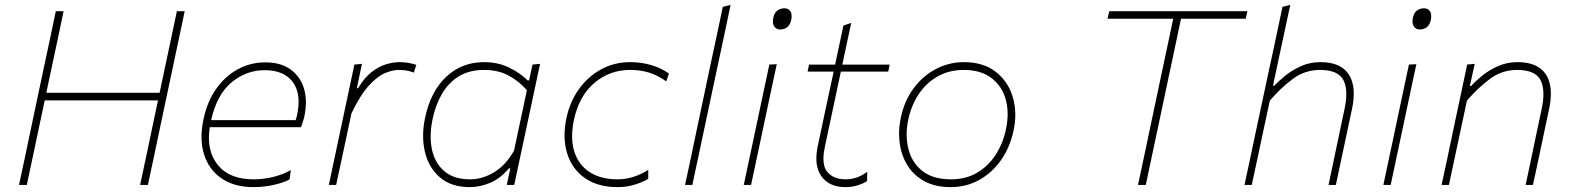

<svg xmlns="http://www.w3.org/2000/svg" viewBox="-20 -759 6454 788"><path d="M58 0Q71 -60 83 -116.5Q94.5 -173 108.5 -238L158 -472.5Q172.5 -539.5 184.5 -596.2Q196.5 -653 209 -713H241Q228.5 -653 216.5 -596.2Q204.5 -539.5 190 -472L170 -378H635L655 -472.5Q669.5 -539.5 681.5 -597.5Q693.5 -655 706 -713H738Q725.5 -654.5 713.5 -597Q701.5 -539.5 687 -472L637.5 -238.5Q623.5 -173 612 -117Q600 -61 587 0H555Q568 -61 580 -117Q591.5 -173 605.5 -238.5L628.5 -347H163.5L140.5 -238Q126.5 -173 114.8 -116.5Q103 -60 90 0Z M1020.5 9Q942 9 889.8 -26.5Q837.5 -62 817.5 -125Q807 -158 807 -197Q807 -231.5 815.5 -271Q830.5 -342 867 -394Q903.5 -446 955.5 -474.5Q1007.5 -503 1068.5 -503Q1133.5 -503 1173.5 -473.2Q1213.5 -443.5 1228 -394.5Q1235.5 -367.5 1235.5 -338Q1235.5 -314 1230.5 -288Q1228.5 -277 1224 -262.2Q1219.5 -247.5 1215.5 -237H841Q837.5 -214.5 837.5 -194Q837.5 -127 874 -82Q921.5 -23 1020.5 -23Q1061 -23 1101.2 -32.8Q1141.5 -42.5 1173.5 -61L1168.5 -23Q1151.5 -12 1109 -1.5Q1066.5 9 1020.5 9ZM1066.5 -471Q991.5 -471 931 -421.5Q870.5 -372 846.5 -266H1193.5Q1198 -279.5 1200.5 -293Q1205.5 -318.5 1205.5 -341Q1205.5 -389.5 1181.5 -422.5Q1145.5 -471 1066.5 -471Z M1329.5 0Q1341.5 -56.5 1352.5 -108Q1363.5 -159.5 1376.5 -221L1387 -270.5Q1406.5 -364 1434.5 -494L1465.5 -497L1444.5 -397H1449.5Q1476 -441 1506 -464Q1536 -487 1565.5 -495.5Q1595 -504 1619.5 -504Q1638.5 -504 1656.8 -500.8Q1675 -497.5 1688.5 -493L1678.5 -461Q1660.5 -468 1645.8 -470Q1631 -472 1617.5 -472Q1593 -472 1562 -459.8Q1531 -447.5 1495.5 -409.5Q1460 -371.5 1422.5 -294L1407 -221.5Q1394 -160.5 1383 -108.5Q1371.5 -56 1359.5 0Z M2060 0Q2063 -14 2066 -28.5L2074.5 -68H2068.5Q2035 -27.5 1992.8 -9.2Q1950.5 9 1908.5 9Q1832 9 1785.8 -30.8Q1739.5 -70.5 1724 -135.5Q1716.5 -167 1716.5 -201.5Q1716.5 -237 1724.5 -275Q1747 -383 1811 -443.5Q1875 -504 1966.5 -504Q2024.5 -504 2070.5 -481.2Q2116.5 -458.5 2145.5 -429H2151.5L2165.5 -494L2196.5 -497Q2184 -439.5 2173 -386.5Q2161.5 -333 2148.5 -271.5L2096.5 -28.5Q2093.5 -14 2090.5 0ZM1909.5 -23Q1958.5 -23 2006 -50.8Q2053.5 -78.5 2089.5 -140L2142.5 -389Q2109.5 -426.5 2067 -449.2Q2024.5 -472 1966.5 -472Q1906 -472 1863.2 -445.8Q1820.5 -419.5 1794 -374Q1767.5 -328.5 1755.5 -271Q1747.5 -233 1747.5 -199Q1747.5 -172 1752.5 -147Q1764 -90.5 1803 -56.8Q1842 -23 1909.5 -23Z M2514.5 9Q2434 9 2381 -27.8Q2328 -64.5 2308 -128.5Q2297 -163.5 2297 -203.5Q2297 -236.5 2304.5 -273Q2318.5 -341 2355.8 -393Q2393 -445 2447.2 -474.5Q2501.5 -504 2566.5 -504Q2612.5 -504 2654 -491.5Q2695.5 -479 2725.5 -457L2714.5 -425Q2679.5 -450 2644 -461Q2608.5 -472 2565.5 -472Q2482.5 -472 2419.5 -418.8Q2356.5 -365.5 2335.5 -267Q2328 -231 2328 -199.5Q2328 -165.5 2337 -137Q2354.5 -82 2400.2 -52.5Q2446 -23 2514.5 -23Q2548.5 -23 2580.8 -33.5Q2613 -44 2640.5 -62V-25Q2620.5 -12.5 2587 -1.8Q2553.5 9 2514.5 9Z M2791.5 0Q2803.5 -56.5 2815 -109Q2826 -161 2838.5 -221.5L2896 -493.5Q2909.5 -557 2922.5 -617Q2935 -676.5 2946.5 -731L2978.5 -739Q2965.5 -677 2953 -617.5Q2940 -558 2926.5 -494L2868.5 -221Q2855.5 -159.5 2844.5 -108Q2833.5 -56.5 2821.5 0Z M3032.5 0Q3044.5 -56.5 3055.5 -108Q3066.5 -159.5 3079.5 -221L3090 -270.5Q3103 -332 3114.2 -385Q3125.5 -438 3137.5 -494L3168 -495.5Q3155.5 -438 3144.5 -386Q3133.5 -333.5 3120 -270.5L3109.5 -221Q3096.5 -159.5 3085.5 -108Q3074.5 -56.5 3062.5 0ZM3181.5 -638Q3166 -638 3157.5 -651Q3152 -659.5 3152 -671.5Q3152 -677.5 3153.5 -685Q3158 -707.5 3171 -716.2Q3184 -725 3199.5 -725Q3216 -725 3224 -712.5Q3229 -704.5 3229 -692.5Q3229 -686 3227.5 -678Q3223 -657 3211 -647.5Q3199 -638 3181.5 -638Z M3450.5 9Q3382.5 9 3351 -36Q3330.5 -65 3330.5 -109Q3330.5 -133 3336.5 -161Q3356.5 -256 3373.5 -335Q3390.5 -414 3401.5 -465H3294.5L3300.5 -494H3407.5Q3416.5 -536 3424.5 -574Q3432.5 -612 3441.5 -654L3473.5 -665Q3463 -615.5 3455 -578Q3447 -540.5 3437 -494H3631.5L3625.5 -465H3431L3365.5 -157Q3359.5 -129.5 3359.5 -107.5Q3359.5 -73 3375 -54Q3400 -23 3451.5 -23Q3497.5 -23 3539.5 -54L3538.5 -16Q3526 -7 3501.8 1Q3477.5 9 3450.5 9Z M3881.5 9Q3820 9 3776 -14.2Q3732 -37.5 3706.2 -77.5Q3680.5 -117.5 3673 -168Q3670 -188.5 3670 -209.5Q3670 -240.5 3676.5 -273Q3691.5 -346.5 3730.8 -398.2Q3770 -450 3823.5 -477Q3877 -504 3935.5 -504Q4015.5 -504 4066.5 -464.5Q4117.5 -425 4136.5 -361Q4147 -326 4147 -288Q4147 -256 4139.5 -222Q4125 -154 4088.5 -102Q4052 -50 3999 -20.5Q3946 9 3881.5 9ZM3883.5 -23Q3944.5 -23 3990.8 -50.5Q4037 -78 4066.8 -124.5Q4096.5 -171 4108.5 -228Q4115.5 -261 4115.5 -291Q4115.5 -323 4107.5 -351.5Q4092 -406.5 4048.5 -439.2Q4005 -472 3935.5 -472Q3875 -472 3828 -445.2Q3781 -418.5 3750.2 -372Q3719.5 -325.5 3707.5 -267Q3701 -236 3701 -207Q3701 -175.5 3708.5 -147Q3722.5 -91 3766 -57Q3809.5 -23 3883.5 -23Z M4650.5 0Q4663.5 -60 4675.5 -116.5Q4687 -173 4701 -238L4750.5 -472Q4763 -529.5 4773.5 -580Q4784 -630 4795 -682H4525.5L4532.5 -713H5099.5L5092.5 -682H4827Q4816 -630 4805.5 -580Q4795 -529.5 4782.5 -472L4733 -238Q4719 -173 4707.2 -116.5Q4695.5 -60 4682.5 0Z M5087.5 0Q5099.5 -56.5 5111 -109Q5122 -161 5134.5 -220.5L5193 -494Q5206.5 -557.5 5219.5 -617Q5232 -676.5 5243.5 -731L5275.5 -739Q5250 -619.5 5223 -494L5204.5 -407H5209.5Q5226.5 -425 5254.2 -447.8Q5282 -470.5 5318.8 -487.2Q5355.5 -504 5399.5 -504Q5483 -504 5516 -453Q5536 -421 5536 -374Q5536 -345 5528.5 -310Q5524 -289.5 5519.8 -269.5Q5515.5 -249.5 5509.5 -221Q5496.5 -159.5 5485.5 -108Q5474.5 -56.5 5462.5 0H5432.5Q5444.5 -57 5455.5 -109Q5466.5 -160.5 5479 -221L5498.5 -313Q5505.5 -346 5505.5 -372.5Q5505.5 -408 5493 -431.5Q5470.5 -472 5397.5 -472Q5335.5 -472 5286 -435.2Q5236.5 -398.5 5191.5 -346L5164.5 -220Q5152 -160.5 5140.8 -108.5Q5129.5 -56.5 5117.5 0Z M5657.5 0Q5669.5 -56.5 5680.5 -108Q5691.5 -159.5 5704.5 -221L5715 -270.5Q5728 -332 5739.2 -385Q5750.5 -438 5762.5 -494L5793 -495.5Q5780.5 -438 5769.5 -386Q5758.5 -333.5 5745 -270.5L5734.5 -221Q5721.5 -159.5 5710.5 -108Q5699.5 -56.5 5687.5 0ZM5806.5 -638Q5791 -638 5782.5 -651Q5777 -659.5 5777 -671.5Q5777 -677.5 5778.5 -685Q5783 -707.5 5796 -716.2Q5809 -725 5824.5 -725Q5841 -725 5849 -712.5Q5854 -704.5 5854 -692.5Q5854 -686 5852.5 -678Q5848 -657 5836 -647.5Q5824 -638 5806.5 -638Z M5896.5 0Q5908.5 -56.5 5920 -109Q5931 -161 5943.5 -221L5954 -271Q5963.5 -315.5 5976 -373.5Q5988 -431 6001.5 -494L6032.5 -497L6012.5 -406H6017.5Q6034 -424.5 6062 -447.5Q6090 -470.5 6127.2 -487.2Q6164.5 -504 6208.5 -504Q6292 -504 6325 -453Q6345 -421 6345 -374Q6345 -345 6337.5 -310Q6333 -289.5 6328.8 -269.5Q6324.5 -249.5 6318.5 -221Q6306 -161 6295 -109Q6283.5 -56.5 6271.5 0H6241.5Q6253.5 -57 6264.5 -109Q6275.5 -160.5 6288 -221L6307.5 -313Q6314.5 -346 6314.5 -372.5Q6314.5 -408 6302 -431.5Q6279.5 -472 6206.5 -472Q6144.5 -472 6095 -435.2Q6045.5 -398.5 6000.5 -346L5974 -222Q5961 -160.5 5949.8 -108.5Q5938.5 -56.5 5926.5 0Z"/></svg>

Font: Heraclito Thin
Style: Italic
Weight: 100
Italic angle: -12°
Designer: Kostas Bartsokas (font) & Cristiano Sobral (main changes)
Foundry: Kostas Bartsokas (font) & Cristiano Sobral (main changes)
Version: Version 1.00;July 8, 2020;FontCreator 13.0.0.2655 64-bit